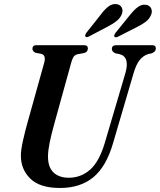

<svg xmlns="http://www.w3.org/2000/svg" viewBox="-20 -925 796 956"><path d="M502.5 -216 604.5 -561.5Q627.5 -642 575 -655.5L554.5 -659.5Q536.5 -668 537 -681.5Q537 -700 559.5 -700H738Q756 -700 756 -683.5Q756 -668 735.5 -659.5L717 -655.5Q692.5 -647.5 675 -625.5Q657.5 -603.5 644.5 -558.5L543 -212.5Q509 -95 444.2 -42Q379.5 11 278.5 11Q178 11 130.5 -36Q83 -83 84 -152.5Q84.5 -181 94.8 -226.5Q105 -272 116 -311L200.5 -614Q209.5 -648.5 187.5 -656.5L156 -662.5Q141 -670.5 141.5 -683Q142 -700 160 -700H398.5Q417.5 -700 417.5 -684Q417.5 -677 413.8 -670.8Q410 -664.5 399.5 -661L364 -654.5Q352 -651 345.8 -641.2Q339.5 -631.5 334 -611L251 -311Q235 -253.5 227.2 -214.8Q219.5 -176 219 -149Q218 -94.5 245.5 -67.2Q273 -40 322.5 -40Q383.5 -40 429.2 -80.8Q475 -121.5 502.5 -216ZM480 -850Q499.5 -877 519 -892Q538.5 -907 559.5 -904.5Q578 -902.5 585.8 -888.2Q593.5 -874 587 -855.5Q579.5 -836 562.2 -821.8Q545 -807.5 521 -795L424 -744Q410.5 -736.5 405 -743.5Q401.5 -750 411 -763ZM626 -849Q647 -875.5 666.5 -890Q686 -904.5 707 -901Q725 -898.5 732.2 -884Q739.5 -869.5 732.5 -851.5Q724.5 -831.5 707 -817.8Q689.5 -804 665 -792L568 -742.5Q554.5 -735.5 549.5 -743Q546 -749 556 -762.5Z"/></svg>

Font: Fraunces 144pt S050 SemiBold
Style: Italic
Weight: 600
Italic angle: -16°
Version: Version 1.000; ttfautohint (v1.8.3)